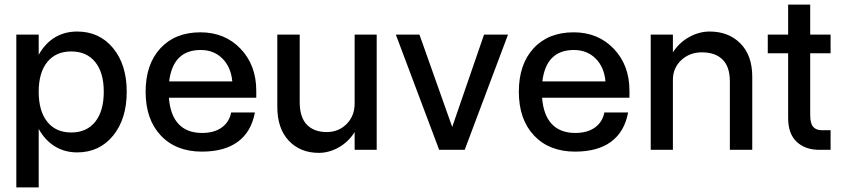

<svg xmlns="http://www.w3.org/2000/svg" viewBox="-20 -650 3654 833"><path d="M50.8 -500H147.9V-412.1Q174.8 -460.9 217.3 -487.1Q259.8 -513.2 314.9 -513.2Q411.1 -513.2 470.5 -441.4Q529.8 -369.6 529.8 -252Q529.8 -133.8 470.5 -61.3Q411.1 11.2 314.9 11.2Q260.3 11.2 217.5 -15.4Q174.8 -42 147.9 -90.8V163.1H50.8ZM430.2 -252Q430.2 -335 393.1 -380.9Q356 -426.8 289.1 -426.8Q222.2 -426.8 185.1 -380.9Q147.9 -335 147.9 -252Q147.9 -168 185.1 -121.6Q222.2 -75.2 289.1 -75.2Q356 -75.2 393.1 -121.6Q430.2 -168 430.2 -252Z M611.8 -252Q611.8 -371.1 675.8 -440.4Q739.7 -509.8 849.6 -509.8Q955.6 -509.8 1023.7 -438.5Q1091.8 -367.2 1091.8 -256.8V-226.1H712.9Q718.3 -150.9 754.6 -112.1Q791 -73.2 856.9 -73.2Q909.2 -73.2 941.9 -96.7Q974.6 -120.1 982.9 -162.1H1085.9Q1070.3 -78.1 1012.2 -35.2Q954.1 7.8 856 7.8Q743.7 7.8 677.7 -62Q611.8 -131.8 611.8 -252ZM850.6 -433.1Q730.5 -433.1 713.9 -296.9H987.8Q981.9 -359.4 944.8 -396.2Q907.7 -433.1 850.6 -433.1Z M1280.3 -207Q1280.3 -141.1 1311.3 -109.1Q1342.3 -77.1 1397.5 -77.1Q1449.2 -77.1 1483.9 -112.1Q1518.6 -147 1518.6 -201.2V-500H1614.3V0H1518.6V-77.1Q1492.2 -34.7 1450 -10.7Q1407.7 13.2 1363.3 13.2Q1282.7 13.2 1232.9 -39.6Q1183.1 -92.3 1183.1 -187V-500H1280.3Z M1697.3 -500H1799.8L1941.9 -99.1L2080.1 -500H2184.1L1996.1 0H1885.3Z M2231 -252Q2231 -371.1 2294.9 -440.4Q2358.9 -509.8 2468.8 -509.8Q2574.7 -509.8 2642.8 -438.5Q2710.9 -367.2 2710.9 -256.8V-226.1H2332Q2337.4 -150.9 2373.8 -112.1Q2410.2 -73.2 2476.1 -73.2Q2528.3 -73.2 2561 -96.7Q2593.8 -120.1 2602.1 -162.1H2705.1Q2689.5 -78.1 2631.3 -35.2Q2573.2 7.8 2475.1 7.8Q2362.8 7.8 2296.9 -62Q2231 -131.8 2231 -252ZM2469.7 -433.1Q2349.6 -433.1 2333 -296.9H2606.9Q2601.1 -359.4 2564 -396.2Q2526.9 -433.1 2469.7 -433.1Z M3146.5 -296.9Q3146.5 -360.8 3114.7 -391.8Q3083 -422.9 3025.4 -422.9Q2971.7 -422.9 2935.5 -388.9Q2899.4 -355 2899.4 -303.2V0H2803.2V-500H2899.4V-422.9Q2926.8 -465.3 2970 -489.3Q3013.2 -513.2 3058.6 -513.2Q3141.1 -513.2 3192.4 -461.4Q3243.7 -409.7 3243.7 -316.9V0H3146.5Z M3583.5 -85V0H3534.2Q3474.1 0 3436.8 -34.4Q3399.4 -68.8 3399.4 -138.2V-418.9H3311V-500H3399.4V-629.9H3495.1V-500H3583.5V-418.9H3495.1V-150.9Q3495.1 -114.3 3508.1 -99.6Q3521 -85 3545.4 -85Z"/></svg>

Font: Overused Grotesk Medium
Style: Regular
Weight: 500
Version: Version 0.002